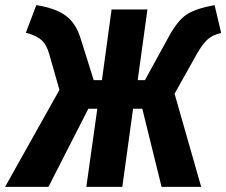

<svg xmlns="http://www.w3.org/2000/svg" viewBox="-53 -730 884 750"><path d="M785.2 -710 811 -601.1Q779.3 -594.2 759.5 -577.4Q739.7 -560.5 715.8 -519L628.9 -363.8L732.9 0H578.1L502.9 -305.2H466.8L424.8 0H284.2L327.1 -305.2H292L136.2 0H-33.2L179.2 -378.9L139.2 -519Q128.9 -556.2 108.4 -574Q87.9 -591.8 47.9 -602.1L88.9 -710Q164.6 -697.8 203.9 -668.7Q243.2 -639.6 261.2 -582L313 -417H345.2L382.8 -692.9H522.9L484.9 -417H513.2L606.9 -587.9Q641.1 -650.4 676.5 -673.6Q711.9 -696.8 785.2 -710Z"/></svg>

Font: Fira Sans Compressed
Style: Bold Italic
Weight: 700
Width: 3
Italic angle: -8°
Designer: Carrois Corporate & Edenspiekermann AG
Foundry: Carrois Corporate GbR & Edenspiekermann AG
Version: Version 4.203;PS 004.203;hotconv 1.0.88;makeotf.lib2.5.64775